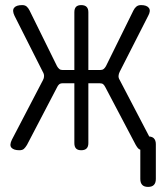

<svg xmlns="http://www.w3.org/2000/svg" viewBox="-20 -580 640 754"><path d="M86 -11Q80 -1 74 4.5Q68 10 56 10Q34 10 25 0Q16 -10 27 -32L149 -266Q153 -273 153 -281.5Q153 -290 148 -298L37 -518Q27 -539 35.5 -549.5Q44 -560 67 -560Q78 -560 84.5 -554.5Q91 -549 96 -539L204 -320Q208 -313 213 -309Q218 -305 226 -305H272V-532Q272 -546 278.5 -553Q285 -560 299 -560Q313 -560 320 -553Q327 -546 327 -532V-305H373Q382 -305 387 -309Q392 -313 396 -320L504 -539Q509 -549 516 -554.5Q523 -560 534 -560Q556 -560 564.5 -549Q573 -538 562 -518L450 -298Q446 -290 445.5 -282Q445 -274 450 -266L566 -44Q578 -43 584 -37Q592 -29 592 -14V123Q592 138 584.5 146Q577 154 561.5 154Q546 154 538.5 146Q531 138 531 123V8Q528 7 525 5Q519 0 513 -11L394 -237Q390 -245 385.5 -249Q381 -253 372 -253H327V-18Q327 -4 320 3Q313 10 299 10Q285 10 278.5 3Q272 -4 272 -18V-253H226Q217 -253 212 -248.5Q207 -244 204 -237Z"/></svg>

Font: Maple Mono ExtraLight
Style: Regular
Weight: 275
Monospace: yes
Designer: subframe7536
Version: Version 7.000